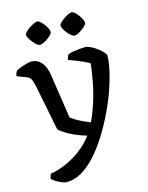

<svg xmlns="http://www.w3.org/2000/svg" viewBox="-139 -788 822 1069"><g transform="rotate(-15 271.5 -253.5)"><path d="M111 200Q100 200 83 193Q66 186 50.5 176.5Q35 167 28 158Q30 147 32.5 141Q35 135 38 131Q84 124 131 102.5Q178 81 219 49Q260 17 287 -21Q251 -31 219 -45.5Q187 -60 165 -74.5Q143 -89 135 -97L84 -354Q80 -375 73 -395Q66 -415 46 -422L-7 -442Q-7 -454 -3 -461.5Q1 -469 3 -472Q14 -478 31 -484.5Q48 -491 65 -495.5Q82 -500 91 -500Q128 -500 150.5 -472.5Q173 -445 179 -403L218 -144Q224 -139 240.5 -128.5Q257 -118 280 -107Q303 -96 326 -87Q343 -123 356 -160Q369 -197 378.5 -232.5Q388 -268 394 -300Q400 -332 404 -359Q408 -386 410 -405Q396 -414 373 -424Q350 -434 327.5 -443Q305 -452 292 -456Q294 -464 297 -472.5Q300 -481 303 -485Q313 -490 331 -493Q349 -496 369 -498Q389 -500 404 -500Q417 -500 435 -491Q453 -482 470.5 -468.5Q488 -455 499.5 -442.5Q511 -430 511 -423Q511 -387 500 -337.5Q489 -288 469 -230.5Q449 -173 420 -113Q390 -50 354.5 6.5Q319 63 279.5 106.5Q240 150 197.5 175Q155 200 111 200ZM363 -577Q356 -577 345.5 -585.5Q335 -594 325 -606Q315 -618 308.5 -630.5Q302 -643 302 -650Q302 -658 311.5 -667.5Q321 -677 334 -686Q347 -695 360 -701Q373 -707 380 -707Q388 -707 397.5 -698.5Q407 -690 416.5 -677.5Q426 -665 432 -652.5Q438 -640 438 -632Q438 -623 424 -610Q410 -597 392.5 -587Q375 -577 363 -577ZM164 -577Q157 -577 147 -585Q137 -593 127 -605.5Q117 -618 110 -630Q103 -642 103 -650Q103 -658 112.5 -667.5Q122 -677 135 -686Q148 -695 161.5 -701Q175 -707 182 -707Q189 -707 199 -698.5Q209 -690 218.5 -677.5Q228 -665 234 -652.5Q240 -640 240 -632Q240 -623 226 -610Q212 -597 194 -587Q176 -577 164 -577Z"/></g></svg>

Font: Texturina Medium
Style: Regular
Weight: 500
Designer: Guillermo Torres Carreño
Foundry: Omnibus-Type
Version: Version 1.003